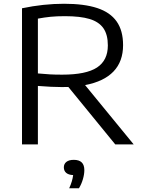

<svg xmlns="http://www.w3.org/2000/svg" viewBox="-20 -768 766 1021"><path d="M593 0 343.5 -305.5Q332 -305 308 -305Q256 -305 181.5 -311V0H97V-724Q211.5 -748 320.5 -748Q428 -748 497 -725.2Q566 -702.5 600.2 -654Q634.5 -605.5 634.5 -528Q634.5 -441 583.5 -387.8Q532.5 -334.5 432.5 -315.5L691 0ZM181.5 -377.5Q219 -374 245.8 -372.5Q272.5 -371 311 -371Q438 -371 495.8 -409Q553.5 -447 553.5 -526.5Q553.5 -584 529.8 -618Q506 -652 456.5 -667Q407 -682 325.5 -682Q282 -682 249.5 -678.8Q217 -675.5 181.5 -669ZM428.5 136.5Q428.5 158.5 421 184.5Q413.5 210.5 400 233H348Q365 196 369 163Q344.5 162 332 151.2Q319.5 140.5 319.5 122Q319.5 103.5 333.2 92.8Q347 82 372.5 82Q428.5 82 428.5 136.5Z"/></svg>

Font: Encode Sans Expanded
Style: Regular
Weight: 400
Width: 7
Designer: Multiple Designers
Foundry: Impallari Type
Version: Version 2.000